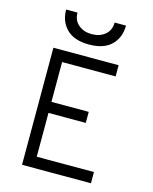

<svg xmlns="http://www.w3.org/2000/svg" viewBox="-135 -1020 885 1109"><g transform="rotate(15 308.0 -466.0)"><path d="M106 -700H496V-633H176V-395H399V-329H176V-67H518V0H106ZM120 -932H188Q188 -886 219.5 -859.5Q251 -833 299 -833Q347 -833 378.5 -859.5Q410 -886 410 -932H478Q478 -861 433 -816Q388 -771 299 -771Q210 -771 165 -816Q120 -861 120 -932Z"/></g></svg>

Font: Overpass Mono Light
Style: Regular
Weight: 300
Monospace: yes
Designer: Delve Withrington, Dave Bailey
Foundry: Delve Fonts
Version: Version 1.000;DELV;Overpass